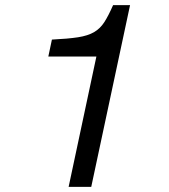

<svg xmlns="http://www.w3.org/2000/svg" viewBox="-20 -727 658 747"><path d="M247 0 355 -507H168L182 -573Q245 -576 283.5 -582Q322 -588 346 -602Q370 -616 386 -641Q402 -666 420 -707H486L335 0Z"/></svg>

Font: Fragment Mono SC
Style: Italic
Weight: 400
Italic angle: -12°
Monospace: yes
Designer: Wei Huang based on Nimbus Sans by URW Studio, based on Helvetica by Max Miedinger.
Foundry: Wei Huang
Version: Version 1.012; ttfautohint (v1.8.4.7-5d5b)